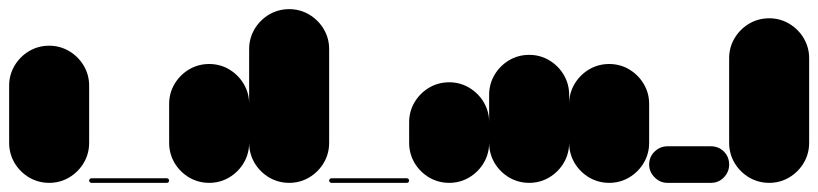

<svg xmlns="http://www.w3.org/2000/svg" viewBox="-20 -400 1790 420"><path d="M0 -87.7H175V-212.7H0ZM87.7 -175Q63.7 -175 43.7 -163.2Q23.7 -151.3 11.8 -131.3Q0 -111.3 0 -87.7Q0 -63.7 11.8 -43.7Q23.7 -23.7 43.7 -11.8Q63.7 0 87.7 0Q111.3 0 131.3 -11.8Q151.3 -23.7 163.2 -43.7Q175 -63.7 175 -87.7Q175 -111.3 163.2 -131.3Q151.3 -151.3 131.3 -163.2Q111.3 -175 87.7 -175ZM87.7 -300Q63.7 -300 43.7 -288.2Q23.7 -276.3 11.8 -256.3Q0 -236.3 0 -212.7Q0 -188.7 11.8 -168.7Q23.7 -148.7 43.7 -136.8Q63.7 -125 87.7 -125Q111.3 -125 131.3 -136.8Q151.3 -148.7 163.2 -168.7Q175 -188.7 175 -212.7Q175 -236.3 163.2 -256.3Q151.3 -276.3 131.3 -288.2Q111.3 -300 87.7 -300Z M180 -10Q178 -10 176.5 -8.5Q175 -7 175 -5Q175 -3 176.5 -1.5Q178 0 180 0H345Q347 0 348.5 -1.5Q350 -3 350 -5Q350 -7 348.5 -8.5Q347 -10 345 -10Z M350 -87.7H525V-172.7H350ZM437.7 -175Q413.7 -175 393.7 -163.2Q373.7 -151.3 361.8 -131.3Q350 -111.3 350 -87.7Q350 -63.7 361.8 -43.7Q373.7 -23.7 393.7 -11.8Q413.7 0 437.7 0Q461.3 0 481.3 -11.8Q501.3 -23.7 513.2 -43.7Q525 -63.7 525 -87.7Q525 -111.3 513.2 -131.3Q501.3 -151.3 481.3 -163.2Q461.3 -175 437.7 -175ZM437.7 -260Q413.7 -260 393.7 -248.2Q373.7 -236.3 361.8 -216.3Q350 -196.3 350 -172.7Q350 -148.7 361.8 -128.7Q373.7 -108.7 393.7 -96.8Q413.7 -85 437.7 -85Q461.3 -85 481.3 -96.8Q501.3 -108.7 513.2 -128.7Q525 -148.7 525 -172.7Q525 -196.3 513.2 -216.3Q501.3 -236.3 481.3 -248.2Q461.3 -260 437.7 -260Z M525 -87.7H700V-292.7H525ZM612.7 -175Q588.7 -175 568.7 -163.2Q548.7 -151.3 536.8 -131.3Q525 -111.3 525 -87.7Q525 -63.7 536.8 -43.7Q548.7 -23.7 568.7 -11.8Q588.7 0 612.7 0Q636.3 0 656.3 -11.8Q676.3 -23.7 688.2 -43.7Q700 -63.7 700 -87.7Q700 -111.3 688.2 -131.3Q676.3 -151.3 656.3 -163.2Q636.3 -175 612.7 -175ZM612.7 -380Q588.7 -380 568.7 -368.2Q548.7 -356.3 536.8 -336.3Q525 -316.3 525 -292.7Q525 -268.7 536.8 -248.7Q548.7 -228.7 568.7 -216.8Q588.7 -205 612.7 -205Q636.3 -205 656.3 -216.8Q676.3 -228.7 688.2 -248.7Q700 -268.7 700 -292.7Q700 -316.3 688.2 -336.3Q676.3 -356.3 656.3 -368.2Q636.3 -380 612.7 -380Z M705 -10Q703 -10 701.5 -8.5Q700 -7 700 -5Q700 -3 701.5 -1.5Q703 0 705 0H870Q872 0 873.5 -1.5Q875 -3 875 -5Q875 -7 873.5 -8.5Q872 -10 870 -10Z M875 -87.7H1050V-132.7H875ZM962.7 -175Q938.7 -175 918.7 -163.2Q898.7 -151.3 886.8 -131.3Q875 -111.3 875 -87.7Q875 -63.7 886.8 -43.7Q898.7 -23.7 918.7 -11.8Q938.7 0 962.7 0Q986.3 0 1006.3 -11.8Q1026.3 -23.7 1038.2 -43.7Q1050 -63.7 1050 -87.7Q1050 -111.3 1038.2 -131.3Q1026.3 -151.3 1006.3 -163.2Q986.3 -175 962.7 -175ZM962.7 -220Q938.7 -220 918.7 -208.2Q898.7 -196.3 886.8 -176.3Q875 -156.3 875 -132.7Q875 -108.7 886.8 -88.7Q898.7 -68.7 918.7 -56.8Q938.7 -45 962.7 -45Q986.3 -45 1006.3 -56.8Q1026.3 -68.7 1038.2 -88.7Q1050 -108.7 1050 -132.7Q1050 -156.3 1038.2 -176.3Q1026.3 -196.3 1006.3 -208.2Q986.3 -220 962.7 -220Z M1050 -87.7H1225V-192.7H1050ZM1137.7 -175Q1113.7 -175 1093.7 -163.2Q1073.7 -151.3 1061.8 -131.3Q1050 -111.3 1050 -87.7Q1050 -63.7 1061.8 -43.7Q1073.7 -23.7 1093.7 -11.8Q1113.7 0 1137.7 0Q1161.3 0 1181.3 -11.8Q1201.3 -23.7 1213.2 -43.7Q1225 -63.7 1225 -87.7Q1225 -111.3 1213.2 -131.3Q1201.3 -151.3 1181.3 -163.2Q1161.3 -175 1137.7 -175ZM1137.7 -280Q1113.7 -280 1093.7 -268.2Q1073.7 -256.3 1061.8 -236.3Q1050 -216.3 1050 -192.7Q1050 -168.7 1061.8 -148.7Q1073.7 -128.7 1093.7 -116.8Q1113.7 -105 1137.7 -105Q1161.3 -105 1181.3 -116.8Q1201.3 -128.7 1213.2 -148.7Q1225 -168.7 1225 -192.7Q1225 -216.3 1213.2 -236.3Q1201.3 -256.3 1181.3 -268.2Q1161.3 -280 1137.7 -280Z M1225 -87.7H1400V-172.7H1225ZM1312.7 -175Q1288.7 -175 1268.7 -163.2Q1248.7 -151.3 1236.8 -131.3Q1225 -111.3 1225 -87.7Q1225 -63.7 1236.8 -43.7Q1248.7 -23.7 1268.7 -11.8Q1288.7 0 1312.7 0Q1336.3 0 1356.3 -11.8Q1376.3 -23.7 1388.2 -43.7Q1400 -63.7 1400 -87.7Q1400 -111.3 1388.2 -131.3Q1376.3 -151.3 1356.3 -163.2Q1336.3 -175 1312.7 -175ZM1312.7 -260Q1288.7 -260 1268.7 -248.2Q1248.7 -236.3 1236.8 -216.3Q1225 -196.3 1225 -172.7Q1225 -148.7 1236.8 -128.7Q1248.7 -108.7 1268.7 -96.8Q1288.7 -85 1312.7 -85Q1336.3 -85 1356.3 -96.8Q1376.3 -108.7 1388.2 -128.7Q1400 -148.7 1400 -172.7Q1400 -196.3 1388.2 -216.3Q1376.3 -236.3 1356.3 -248.2Q1336.3 -260 1312.7 -260Z M1440 -80Q1424 -80 1412 -68.5Q1400 -57 1400 -40Q1400 -24 1412 -12Q1424 0 1440 0H1535Q1552 0 1563.5 -12Q1575 -24 1575 -40Q1575 -57 1563.5 -68.5Q1552 -80 1535 -80Z M1575 -87.7H1750V-272.7H1575ZM1662.7 -175Q1638.7 -175 1618.7 -163.2Q1598.7 -151.3 1586.8 -131.3Q1575 -111.3 1575 -87.7Q1575 -63.7 1586.8 -43.7Q1598.7 -23.7 1618.7 -11.8Q1638.7 0 1662.7 0Q1686.3 0 1706.3 -11.8Q1726.3 -23.7 1738.2 -43.7Q1750 -63.7 1750 -87.7Q1750 -111.3 1738.2 -131.3Q1726.3 -151.3 1706.3 -163.2Q1686.3 -175 1662.7 -175ZM1662.7 -360Q1638.7 -360 1618.7 -348.2Q1598.7 -336.3 1586.8 -316.3Q1575 -296.3 1575 -272.7Q1575 -248.7 1586.8 -228.7Q1598.7 -208.7 1618.7 -196.8Q1638.7 -185 1662.7 -185Q1686.3 -185 1706.3 -196.8Q1726.3 -208.7 1738.2 -228.7Q1750 -248.7 1750 -272.7Q1750 -296.3 1738.2 -316.3Q1726.3 -336.3 1706.3 -348.2Q1686.3 -360 1662.7 -360Z"/></svg>

Font: Wavefont Thin
Style: Regular
Weight: 100
Monospace: yes
Version: Version 3.005;gftools[0.9.33]